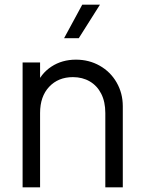

<svg xmlns="http://www.w3.org/2000/svg" viewBox="-20 -804 613 824"><path d="M77 -536H152V-432L135 -436Q155 -488 200.5 -518Q246 -548 306 -548Q362 -548 408 -522Q454 -496 480.5 -450Q507 -404 507 -348V0H432V-319Q432 -367 414.5 -401.5Q397 -436 365.5 -454.5Q334 -473 293 -473Q230 -473 191 -431.5Q152 -390 152 -319V0H77ZM333 -784H409L318 -640H255Z"/></svg>

Font: Trafiko Sans Variable
Style: Regular
Weight: 400
Designer: Gumpita Rahayu / Trafiko
Foundry: Tokotype / Trafiko
Version: Version 0.001;FEAKit 1.0